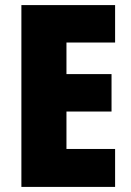

<svg xmlns="http://www.w3.org/2000/svg" viewBox="-20 -734 515 754"><path d="M432 0V-149H241V-296H418V-443H241V-567H432V-714H64V0Z"/></svg>

Font: Noto Sans Armenian Condensed Black
Style: Regular
Weight: 900
Width: 3
Designer: Monotype Design Team
Foundry: Monotype Imaging Inc.
Version: Version 2.008